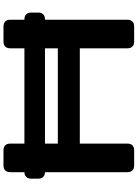

<svg xmlns="http://www.w3.org/2000/svg" viewBox="136 -926 790 1102"><g transform="rotate(-90 531.0 -375.0)"><path d="M132.8 -750H218.8Q237.8 -750 247.8 -740Q257.8 -730 257.8 -710.9V-438.1H804.7V-710.9Q804.7 -730 814.7 -740Q824.7 -750 843.8 -750H929.7Q948.7 -750 958.7 -740Q968.8 -730 968.8 -710.9V-39.1Q968.8 -20 958.7 -10Q948.7 0 929.7 0H843.8Q824.7 0 814.7 -10Q804.7 -20 804.7 -39.1V-311.9H257.8V-39.1Q257.8 -20 247.8 -10Q237.8 0 218.8 0H132.8Q113.8 0 103.8 -10Q93.8 -20 93.8 -39.1V-710.9Q93.8 -730 103.8 -740Q113.8 -750 132.8 -750ZM970.7 -511.9H95.7Q76.7 -511.9 66.7 -521.9Q56.6 -531.9 56.6 -551V-590.8Q56.6 -609.4 66.7 -619.6Q76.7 -629.9 95.7 -629.9H970.7Q989.7 -629.9 999.8 -619.6Q1009.8 -609.4 1009.8 -590.8V-551Q1009.8 -531.9 999.8 -521.9Q989.7 -511.9 970.7 -511.9Z"/></g></svg>

Font: Gyrochrome
Style: Regular
Weight: 400
Designer: David Moles
Foundry: David Moles
Version: Version 1.005;Glyphs 3.2.3 (3260)